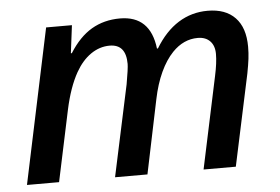

<svg xmlns="http://www.w3.org/2000/svg" viewBox="-44 -609 975 669"><g transform="rotate(-5 443.5 -275.0)"><path d="M138.7 -541H229L216.8 -443.8H220.2Q254.4 -498.5 298.1 -524.2Q341.8 -549.8 397.5 -549.8Q503.4 -549.8 517.1 -434.1H520.5Q555.2 -491.7 601.6 -520.8Q647.9 -549.8 704.1 -549.8Q766.6 -549.8 800.3 -514.6Q834 -479.5 834 -412.6Q834 -390.6 831.5 -370.6Q829.1 -350.6 823.2 -319.8L754.9 0H642.1L710.4 -321.3Q720.2 -366.2 720.2 -397.5Q720.2 -426.3 704.6 -442.4Q689 -458.5 661.6 -458.5Q611.8 -458.5 572.8 -418Q547.9 -392.1 529.1 -351.6Q510.3 -311 499.5 -258.3L445.8 0H332.5L400.9 -319.3Q410.6 -374 410.6 -389.6Q410.6 -458.5 353.5 -458.5Q318.4 -458.5 287.6 -437.3Q256.8 -416 234.4 -376.5Q206.1 -326.2 189.5 -249L136.7 0H24.4Z"/></g></svg>

Font: Viking Open Sans Light
Style: Bold Italic
Weight: 600
Italic angle: -12°
Foundry: Ascender Corporation
Version: Version 2.000